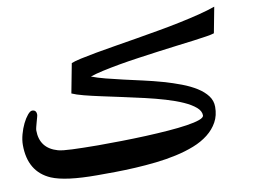

<svg xmlns="http://www.w3.org/2000/svg" viewBox="-75 -809 1200 904"><g transform="rotate(-10 525.0 -357.0)"><path d="M1000.5 -700.2 977.1 -577.1Q966.3 -573.2 940.2 -569.1Q914.1 -564.9 877.2 -560.1Q840.3 -555.2 795.4 -549.8Q750.5 -544.4 702.9 -537.8Q655.3 -531.2 606.9 -524.4Q558.6 -517.6 514.6 -509.8Q470.7 -502 433.8 -493.9Q397 -485.8 371.6 -477.1Q399.4 -466.3 438 -456.3Q476.6 -446.3 520.5 -436.3Q564.5 -426.3 611.3 -415.8Q658.2 -405.3 702.9 -392.6Q747.6 -379.9 787.4 -364.7Q827.1 -349.6 857.4 -330.6Q887.7 -311.5 905.3 -288.1Q922.9 -264.6 922.9 -235.4Q922.9 -193.8 905.5 -162.6Q888.2 -131.3 858.2 -107.7Q828.1 -84 787.6 -68.1Q747.1 -52.2 700.4 -42Q653.8 -31.7 603.3 -26.1Q552.7 -20.5 502.9 -17.8Q453.1 -15.1 406.5 -14.6Q359.9 -14.2 320.3 -14.2Q168.9 -14.2 102.5 -42.5Q0 -86.9 0 -215.3Q0 -238.8 7.3 -265.6Q14.6 -292.5 25.6 -314.9Q36.6 -337.4 49.1 -352.3Q61.5 -367.2 70.8 -367.2Q91.3 -367.2 91.3 -344.2Q91.3 -340.8 88.6 -331.3Q85.9 -321.8 82.8 -310.3Q79.6 -298.8 76.9 -288.1Q74.2 -277.3 74.2 -272Q74.2 -186 158.7 -162.1Q178.7 -156.7 225.6 -154.8Q272.5 -152.8 348.6 -152.3Q402.8 -152.3 461.7 -153.3Q520.5 -154.3 577.1 -156.7Q633.8 -159.2 685.1 -163.1Q736.3 -167 775.1 -172.9Q814 -178.7 836.7 -186.8Q859.4 -194.8 859.4 -205.6Q859.4 -226.6 838.4 -244.6Q817.4 -262.7 782 -278.6Q746.6 -294.4 700.4 -308.1Q654.3 -321.8 603.5 -333.5Q552.7 -345.2 501.5 -356.2Q450.2 -367.2 404.8 -377Q359.4 -386.7 323.5 -396Q287.6 -405.3 267.1 -414.6L293.9 -555.2Q309.1 -561.5 340.6 -568.4Q372.1 -575.2 414.3 -583Q456.5 -590.8 507.1 -598.9Q557.6 -606.9 611.8 -616.2Q666 -625.5 720.9 -635Q775.9 -644.5 827.1 -655.3Q878.4 -666 922.9 -677.2Q967.3 -688.5 1000.5 -700.2Z"/></g></svg>

Font: XB Kayhan
Style: Bold
Weight: 700
Designer: Behnam
Foundry: Irmug
Version: Version 7.300 2009